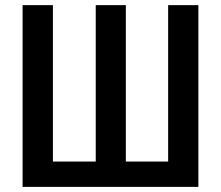

<svg xmlns="http://www.w3.org/2000/svg" viewBox="-20 -731 864 751"><path d="M68.4 -710.9H187V-99.1H354.5V-710.9H472.2V-99.1H637.7V-710.9H755.9V0H68.4Z"/></svg>

Font: Roboto Condensed Medium
Style: Regular
Weight: 500
Designer: Christian Robertson
Foundry: Google
Version: Version 3.0